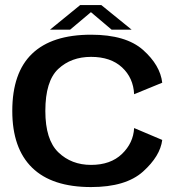

<svg xmlns="http://www.w3.org/2000/svg" viewBox="-20 -733 719 758"><path d="M339.5 5.5Q476.5 5.5 544.5 -55.5Q612.5 -116.5 620.5 -180.5L509.5 -227.5Q506.5 -168.5 461.5 -125.2Q416.5 -82 339.5 -82Q262 -82 210.5 -131.5Q159 -181 159 -295Q159 -413 210 -460.8Q261 -508.5 339.5 -508.5Q417 -508.5 461.8 -467Q506.5 -425.5 509.5 -361L620.5 -406.5Q612.5 -475.5 544.8 -535.8Q477 -596 339.5 -596Q185 -596 106.8 -521Q28.5 -446 28.5 -295Q28.5 -147.5 106.8 -71Q185 5.5 339.5 5.5ZM177.5 -616H257L339 -685L420.5 -616H499.5L380 -713H296.5Z"/></svg>

Font: Anybody SemiExpanded Medium
Style: Regular
Weight: 500
Width: 6
Version: Version 1.113;gftools[0.9.25]